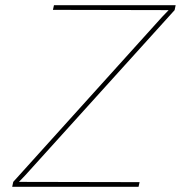

<svg xmlns="http://www.w3.org/2000/svg" viewBox="-20 -720 697 740"><path d="M188 -700 184 -682 630 -681 605 -655 31 -19 27 0H514L518 -18L53 -19L77 -44L653 -681L657 -700Z"/></svg>

Font: Advent Pro Thin
Style: Italic
Weight: 250
Italic angle: -12°
Version: Version 3.000